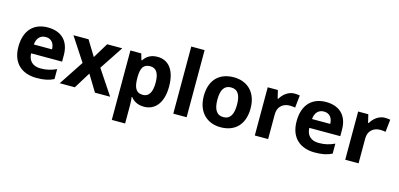

<svg xmlns="http://www.w3.org/2000/svg" viewBox="-82 -1310 4359 2100"><g transform="rotate(15 2097.0 -260.0)"><path d="M306 -556C151 -556 47 -460 47 -269C47 -80 164 10 325 10C412 10 466 -2 520 -29V-142C461 -115 409 -102 341 -102C251 -102 203 -153 200 -235H551V-308C551 -468 458 -556 306 -556ZM310 -449C376 -449 409 -401 410 -336H204C210 -410 250 -449 310 -449Z M771 -279 587 0H758L873 -186L986 0H1158L972 -279L1149 -546H978L873 -373L767 -546H596Z M1547 -556C1466 -556 1421 -519 1392 -475H1385L1364 -546H1241V240H1392V31C1392 -3 1389 -35 1386 -59H1392C1419 -25 1463 10 1543 10C1666 10 1752 -88 1752 -274C1752 -459 1673 -556 1547 -556ZM1497 -436C1565 -436 1599 -383 1599 -276C1599 -170 1565 -112 1498 -112C1417 -112 1392 -170 1392 -275V-291C1394 -388 1420 -436 1497 -436Z M2024 0V-760H1873V0Z M2675 -274C2675 -455 2565 -556 2412 -556C2246 -556 2145 -455 2145 -274C2145 -92 2256 10 2409 10C2573 10 2675 -92 2675 -274ZM2299 -274C2299 -381 2332 -441 2410 -441C2489 -441 2521 -381 2521 -274C2521 -167 2489 -105 2411 -105C2332 -105 2299 -167 2299 -274Z M3098 -556C3030 -556 2972 -510 2940 -454H2933L2911 -546H2796V0H2947V-277C2947 -381 3019 -415 3081 -415C3109 -415 3128 -412 3143 -409L3158 -550C3144 -553 3118 -556 3098 -556Z M3456 -556C3301 -556 3197 -460 3197 -269C3197 -80 3314 10 3475 10C3562 10 3616 -2 3670 -29V-142C3611 -115 3559 -102 3491 -102C3401 -102 3353 -153 3350 -235H3701V-308C3701 -468 3608 -556 3456 -556ZM3460 -449C3526 -449 3559 -401 3560 -336H3354C3360 -410 3400 -449 3460 -449Z M4122 -556C4054 -556 3996 -510 3964 -454H3957L3935 -546H3820V0H3971V-277C3971 -381 4043 -415 4105 -415C4133 -415 4152 -412 4167 -409L4182 -550C4168 -553 4142 -556 4122 -556Z"/></g></svg>

Font: Noto Sans Lao UI
Style: Bold
Weight: 700
Designer: Monotype Design Team
Foundry: Monotype Imaging Inc.
Version: Version 2.000